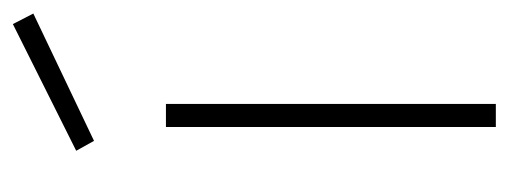

<svg xmlns="http://www.w3.org/2000/svg" viewBox="-260 -512 772 291"><g transform="rotate(-90 125.5 -366.0)"><path d="M43 -636 235 -732 251 -701 58 -609ZM79 -500H114V0H79Z"/></g></svg>

Font: Titillium Web[RUS by Daymarius]
Style: Regular
Weight: 200
Designer: Cyrillization by Daymarius
Foundry: Cyrillization by Daymarius
Version: Version 1.002 September 11, 2018